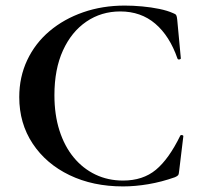

<svg xmlns="http://www.w3.org/2000/svg" viewBox="-20 -656 721 688"><path d="M427 -636Q457 -636 489.5 -633Q522 -630 551 -624Q580 -618 600 -609Q609 -606 611.5 -601.5Q614 -597 615 -586L628 -447Q628 -444 623 -443Q618 -442 616 -446Q588 -527 536.5 -571Q485 -615 411 -615Q343 -615 289.5 -578.5Q236 -542 205.5 -475Q175 -408 175 -315Q175 -245 193 -188.5Q211 -132 244 -92Q277 -52 322 -30.5Q367 -9 421 -9Q492 -9 538.5 -47.5Q585 -86 626 -170Q628 -173 632.5 -172Q637 -171 637 -168L622 -44Q621 -32 618.5 -28.5Q616 -25 607 -21Q559 -4 511.5 4Q464 12 421 12Q313 12 229 -28.5Q145 -69 97 -141.5Q49 -214 49 -308Q49 -380 77.5 -440.5Q106 -501 157.5 -544.5Q209 -588 278 -612Q347 -636 427 -636Z"/></svg>

Font: Cormorant Garamond Light
Style: Regular
Weight: 300
Designer: Christian Thalmann (Catharsis Fonts)
Foundry: Catharsis Fonts
Version: Version 4.001